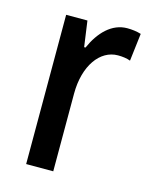

<svg xmlns="http://www.w3.org/2000/svg" viewBox="-90 -610 528 671"><g transform="rotate(15 174.5 -275.0)"><path d="M288 -550C232 -550 190 -506 164 -447H159L146 -540H69V0H167V-281C167 -382 216 -450 281 -450C297 -450 313 -448 326 -443L338 -543C322 -548 304 -550 288 -550Z"/></g></svg>

Font: Noto Sans Armenian Condensed Medium
Style: Regular
Weight: 500
Width: 3
Designer: Monotype Design Team
Foundry: Monotype Imaging Inc.
Version: Version 2.008